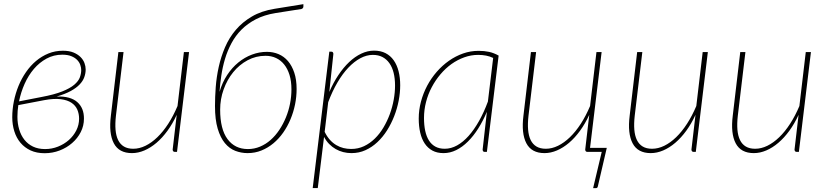

<svg xmlns="http://www.w3.org/2000/svg" viewBox="-20 -750 4084 948"><path d="M70.5 -231Q66 -202.5 66 -173.5Q66 -140 74.8 -110.8Q83.5 -81.5 100.5 -60Q117.5 -38.5 143 -26.2Q168.5 -14 202.5 -14Q236 -14 266.2 -26Q296.5 -38 319.8 -58.5Q343 -79 356.8 -106.2Q370.5 -133.5 370.5 -164Q370.5 -188 361.8 -208.5Q353 -229 333 -242.5Q313 -256 280 -260.2Q247 -264.5 198.5 -255.5ZM184.5 -271Q248.5 -283 287.2 -298.5Q326 -314 346.8 -331.8Q367.5 -349.5 374.2 -368Q381 -386.5 381 -404Q381 -416 376.5 -429.2Q372 -442.5 361.2 -453.8Q350.5 -465 332.5 -472.5Q314.5 -480 287.5 -480Q245.5 -480 210 -460.8Q174.5 -441.5 147.2 -409.5Q120 -377.5 101.5 -336Q83 -294.5 74 -249.5ZM260 -273.5Q328 -275.5 361.5 -246Q395 -216.5 394.5 -164Q394.5 -129 378.8 -98Q363 -67 336.2 -43.8Q309.5 -20.5 274.5 -7Q239.5 6.5 200.5 6.5Q161 6.5 131.2 -7.2Q101.5 -21 81.2 -45Q61 -69 50.8 -101.5Q40.5 -134 40.5 -171Q40.5 -210 48.5 -249.8Q56.5 -289.5 71.5 -326Q86.5 -362.5 108.5 -394.2Q130.5 -426 158.2 -449.2Q186 -472.5 219.2 -486Q252.5 -499.5 290.5 -499.5Q321.5 -499.5 342.8 -490.8Q364 -482 377.5 -468.5Q391 -455 397 -438.8Q403 -422.5 403 -407Q403 -388 396.2 -369Q389.5 -350 373 -332.8Q356.5 -315.5 329 -300.5Q301.5 -285.5 260 -273.5Z M913.5 -493 854 0H843.5Q837.5 0 835 -3.5Q832.5 -7 832.5 -11.5L852.5 -183Q832.5 -139.5 807 -104.5Q781.5 -69.5 752.8 -45Q724 -20.5 693 -7.2Q662 6 631.5 6Q567.5 6 542 -42.5Q516.5 -91 527.5 -179L564.5 -493H590L552.5 -179Q548 -140 550.5 -109.8Q553 -79.5 563.2 -58.5Q573.5 -37.5 592 -26.5Q610.5 -15.5 638 -15.5Q668 -15.5 698.2 -30.2Q728.5 -45 757 -72.5Q785.5 -100 810.8 -139Q836 -178 856.5 -226.5L888 -493Z M1291 -474.5Q1243.5 -474.5 1202.5 -452.5Q1161.5 -430.5 1131.5 -393.5Q1101.5 -356.5 1084.2 -308.5Q1067 -260.5 1067 -208.5Q1067 -112 1103.5 -63Q1140 -14 1204 -14Q1235.5 -14 1264 -26Q1292.5 -38 1316.2 -59Q1340 -80 1359 -108.5Q1378 -137 1391.5 -169.8Q1405 -202.5 1412 -238Q1419 -273.5 1419 -309Q1419 -349 1409.5 -379.8Q1400 -410.5 1383.2 -431.5Q1366.5 -452.5 1343 -463.5Q1319.5 -474.5 1291 -474.5ZM1478 -729.5V-718.5Q1478 -708.5 1468 -705.5L1340.5 -685.5Q1285 -676.5 1243.5 -655Q1202 -633.5 1172.2 -603.5Q1142.5 -573.5 1122.8 -536.5Q1103 -499.5 1091 -459.2Q1079 -419 1072.8 -377.2Q1066.5 -335.5 1064 -296.5Q1077.5 -343 1101.5 -379.5Q1125.5 -416 1156.8 -441.5Q1188 -467 1224.2 -480.5Q1260.5 -494 1298 -494Q1328.5 -494 1355.2 -482.8Q1382 -471.5 1401.8 -448.5Q1421.5 -425.5 1433 -391.2Q1444.5 -357 1444.5 -310.5Q1444.5 -272.5 1436.8 -234.2Q1429 -196 1414.2 -160.8Q1399.5 -125.5 1378.2 -95.2Q1357 -65 1330 -42.5Q1303 -20 1271 -7Q1239 6 1202.5 6Q1171 6 1141.8 -5.2Q1112.5 -16.5 1090.2 -43.5Q1068 -70.5 1054.8 -115Q1041.5 -159.5 1041.5 -226.5Q1041.5 -270.5 1045.2 -320.2Q1049 -370 1060 -419.8Q1071 -469.5 1091.2 -516.8Q1111.5 -564 1144.2 -602.5Q1177 -641 1223.8 -668.5Q1270.5 -696 1335.5 -706.5Z M1583 -99Q1594.5 -75.5 1609 -59.5Q1623.5 -43.5 1640.5 -33.5Q1657.5 -23.5 1676 -19Q1694.5 -14.5 1714 -14.5Q1748 -14.5 1777.2 -28.2Q1806.5 -42 1830.8 -65.8Q1855 -89.5 1873.5 -120.8Q1892 -152 1904.8 -186.8Q1917.5 -221.5 1924 -257.8Q1930.5 -294 1930.5 -327.5Q1930.5 -362.5 1923.5 -390.5Q1916.5 -418.5 1902.5 -438.2Q1888.5 -458 1868.2 -468.5Q1848 -479 1821 -479Q1790 -479 1759.2 -462.5Q1728.5 -446 1699.8 -415.8Q1671 -385.5 1645.8 -342.2Q1620.5 -299 1600.5 -245.5ZM1606 -296Q1625.5 -341.5 1650.5 -379Q1675.5 -416.5 1704 -443.5Q1732.5 -470.5 1763.8 -485.2Q1795 -500 1827 -500Q1859.5 -500 1883.8 -487.5Q1908 -475 1924 -452.2Q1940 -429.5 1948 -398Q1956 -366.5 1956 -329Q1956 -292 1948.5 -253Q1941 -214 1926.5 -176.8Q1912 -139.5 1891 -106.2Q1870 -73 1843.2 -48Q1816.5 -23 1784.5 -8.5Q1752.5 6 1715.5 6Q1694.5 6 1674.8 1Q1655 -4 1637.5 -14Q1620 -24 1605.2 -39Q1590.5 -54 1580 -74L1549 178.5H1524L1606 -495H1615.5Q1621.5 -495 1623.8 -491.5Q1626 -488 1626 -483.5Z M2415 -464Q2398 -472 2379.8 -475.5Q2361.5 -479 2341 -479Q2306 -479 2272.5 -467Q2239 -455 2209.2 -433.8Q2179.5 -412.5 2154.8 -383.2Q2130 -354 2111.8 -319.5Q2093.5 -285 2083.5 -246.2Q2073.5 -207.5 2073.5 -167.5Q2073.5 -132 2079.5 -104Q2085.5 -76 2098 -56.2Q2110.5 -36.5 2129.8 -26Q2149 -15.5 2176 -15.5Q2207 -15.5 2236.8 -32Q2266.5 -48.5 2293.8 -79Q2321 -109.5 2345.2 -152.5Q2369.5 -195.5 2389 -248.5ZM2384 -198Q2365 -153 2341.2 -115.5Q2317.5 -78 2290.2 -51Q2263 -24 2232.8 -9Q2202.5 6 2170 6Q2138 6 2115 -6.5Q2092 -19 2077 -41.5Q2062 -64 2054.8 -95.2Q2047.5 -126.5 2047.5 -164.5Q2047.5 -207 2058.5 -248.2Q2069.5 -289.5 2089.2 -326.8Q2109 -364 2136.5 -395.5Q2164 -427 2196.8 -450Q2229.5 -473 2266.5 -486Q2303.5 -499 2343 -499Q2371.5 -499 2395.2 -493.8Q2419 -488.5 2442 -475.5L2384 0H2373Q2367 0 2365 -3.8Q2363 -7.5 2363 -11.5Z M2976 -20 2932 169.5Q2930.5 179 2922 179H2908.5L2951 0H2880.5Q2874.5 0 2872 -3.5Q2869.5 -7 2869.5 -11.5L2889.5 -183Q2869.5 -139.5 2844 -104.5Q2818.5 -69.5 2789.8 -45Q2761 -20.5 2730 -7.2Q2699 6 2668.5 6Q2604.5 6 2579 -42.5Q2553.5 -91 2564.5 -179L2601.5 -493H2627L2589.5 -179Q2585 -140 2587.5 -109.8Q2590 -79.5 2600.2 -58.5Q2610.5 -37.5 2629 -26.5Q2647.5 -15.5 2675 -15.5Q2705 -15.5 2735.2 -30.2Q2765.5 -45 2794 -72.5Q2822.5 -100 2847.8 -139Q2873 -178 2893.5 -226.5L2925 -493H2950.5L2893 -17L2893.5 -20Z M3475 -493 3415.5 0H3405Q3399 0 3396.5 -3.5Q3394 -7 3394 -11.5L3414 -183Q3394 -139.5 3368.5 -104.5Q3343 -69.5 3314.2 -45Q3285.5 -20.5 3254.5 -7.2Q3223.5 6 3193 6Q3129 6 3103.5 -42.5Q3078 -91 3089 -179L3126 -493H3151.5L3114 -179Q3109.5 -140 3112 -109.8Q3114.5 -79.5 3124.8 -58.5Q3135 -37.5 3153.5 -26.5Q3172 -15.5 3199.5 -15.5Q3229.5 -15.5 3259.8 -30.2Q3290 -45 3318.5 -72.5Q3347 -100 3372.2 -139Q3397.5 -178 3418 -226.5L3449.5 -493Z M3984 -493 3924.5 0H3914Q3908 0 3905.5 -3.5Q3903 -7 3903 -11.5L3923 -183Q3903 -139.5 3877.5 -104.5Q3852 -69.5 3823.2 -45Q3794.5 -20.5 3763.5 -7.2Q3732.5 6 3702 6Q3638 6 3612.5 -42.5Q3587 -91 3598 -179L3635 -493H3660.5L3623 -179Q3618.5 -140 3621 -109.8Q3623.5 -79.5 3633.8 -58.5Q3644 -37.5 3662.5 -26.5Q3681 -15.5 3708.5 -15.5Q3738.5 -15.5 3768.8 -30.2Q3799 -45 3827.5 -72.5Q3856 -100 3881.2 -139Q3906.5 -178 3927 -226.5L3958.5 -493Z"/></svg>

Font: Lato ExtraLight
Style: Italic
Weight: 275
Italic angle: -7°
Designer: Lukasz Dziedzic with Adam Twardoch and Botio Nikoltchev
Foundry: tyPoland Lukasz Dziedzic
Version: Version 2.015; 2015-08-06; http://www.latofonts.com/